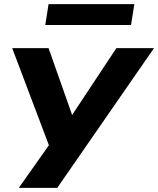

<svg xmlns="http://www.w3.org/2000/svg" viewBox="-20 -729 765 929"><path d="M71 180 227 -41 236 25 39 -496H215L337 -150H314L543 -496H725L257 180ZM199 -608 215 -709H630L614 -608Z"/></svg>

Font: Nunito Sans 10pt Expanded ExtraBold
Style: Italic
Weight: 800
Width: 7
Italic angle: -9°
Designer: Vernon Adams
Foundry: Vernon Adams
Version: Version 3.101;gftools[0.9.27]